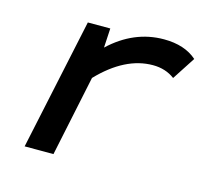

<svg xmlns="http://www.w3.org/2000/svg" viewBox="-78 -577 735 669"><g transform="rotate(15 290.0 -243.0)"><path d="M63 0 164 -474H245L241 -404Q328 -486 436 -486Q511 -486 555 -447L501 -364Q468 -389 422 -389Q322 -389 228 -291L167 0Z"/></g></svg>

Font: Sometype Mono SemiBold
Style: Italic
Weight: 600
Italic angle: -12°
Designer: Ryoichi Tsunekawa
Foundry: Dharma Type
Version: Version 1.001